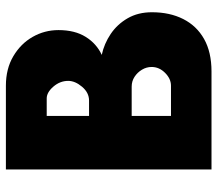

<svg xmlns="http://www.w3.org/2000/svg" viewBox="-62 -658 720 635"><g transform="rotate(-90 297.5 -340.0)"><path d="M55 0V-680H332Q388 -680 429.5 -655.5Q471 -631 493.5 -591.5Q516 -552 516 -506Q516 -452 493.5 -416Q471 -380 434 -363Q471 -355 503 -333.5Q535 -312 555 -277.5Q575 -243 575 -197Q575 -138 552.5 -93.5Q530 -49 486.5 -24.5Q443 0 379 0ZM232 -134H332Q355 -134 374.5 -153.5Q394 -173 394 -198Q394 -215 385 -230Q376 -245 361.5 -254.5Q347 -264 329 -264H232ZM232 -405H283Q309 -405 328.5 -428Q348 -451 348 -474Q348 -501 329 -523Q310 -545 290 -545H232Z"/></g></svg>

Font: Teachers ExtraBold
Style: Regular
Weight: 800
Designer: Alfredo Marco Pradil, Chank Diesel
Version: Version 1.001